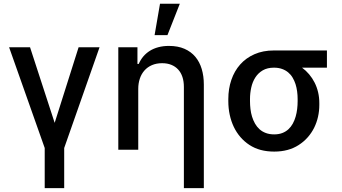

<svg xmlns="http://www.w3.org/2000/svg" viewBox="-20 -797 1820 1022"><path d="M28.4 -545.5H139.9L271 -143.1L398.4 -545.5H509.9L321.7 -9.2V204.5H218V-9.2Z M711.6 -545.5V-456.7H718.4Q728 -478.7 742.7 -496.3Q757.5 -513.8 777.7 -526.5Q797.9 -539.1 823.3 -545.8Q848.7 -552.6 879.3 -552.6Q926.8 -552.6 961.8 -537.3Q996.8 -522 1019.7 -494.7Q1042.6 -467.3 1053.8 -429.7Q1065 -392 1065 -346.9V204.5H958.8V-334.2Q958.8 -364 951 -387.4Q943.2 -410.9 928.3 -427Q913.4 -443.2 891.9 -451.9Q870.4 -460.6 843 -460.6Q812.5 -460.6 788.7 -450.3Q764.9 -440 748.8 -421.7Q732.6 -403.4 724.3 -378.4Q715.9 -353.3 715.9 -323.9V0H609.7V-545.5ZM802.9 -610.1 831.7 -777H937.1L871.4 -610.1Z M1195.3 -269.9Q1195.3 -324.6 1211.5 -371.8Q1227.6 -419 1258.5 -453.8Q1289.4 -488.6 1334.7 -508.5Q1380 -528.4 1438.2 -528.4H1720.2V-436.8H1587.7Q1608.7 -421.5 1625.7 -401.3Q1642.8 -381 1654.8 -357.1Q1666.9 -333.1 1673.3 -305.8Q1679.7 -278.4 1679.7 -248.6V-238.6Q1679.7 -206.3 1672.8 -175.4Q1665.8 -144.5 1652.2 -117Q1638.5 -89.5 1617.9 -66.1Q1597.3 -42.6 1569.6 -24.9Q1515.6 9.9 1439.6 9.9Q1400.9 9.9 1368.1 1.2Q1335.2 -7.5 1307.5 -25.6Q1280.5 -43.3 1259.6 -67.6Q1238.6 -92 1224.4 -121.8Q1210.2 -151.6 1202.8 -186.1Q1195.3 -220.5 1195.3 -258.5ZM1439.6 -81.7Q1464.1 -81.7 1482.8 -89Q1501.4 -96.2 1515.3 -109Q1529.1 -121.8 1538.5 -139Q1547.9 -156.2 1553.6 -176Q1559.3 -195.7 1561.8 -216.8Q1564.3 -237.9 1564.3 -258.5V-269.9Q1564.3 -290.1 1561.6 -310.4Q1558.9 -330.6 1553.1 -349.1Q1547.2 -367.5 1537.6 -383.7Q1528.1 -399.9 1514 -411.6Q1500 -423.3 1481.2 -430Q1462.4 -436.8 1438.2 -436.8Q1403.1 -436.8 1378.7 -422.6Q1354.4 -408.4 1339.3 -384.9Q1324.2 -361.5 1317.5 -331.5Q1310.7 -301.5 1310.7 -269.9V-258.5Q1310.7 -237.9 1313.2 -216.6Q1315.7 -195.3 1321.7 -175.8Q1327.8 -156.2 1337.5 -139Q1347.3 -121.8 1361.5 -109Q1375.7 -96.2 1395.1 -89Q1414.4 -81.7 1439.6 -81.7Z"/></svg>

Font: Inter P Medium
Style: Regular
Weight: 500
Designer: Rasmus Andersson
Foundry: rsms
Version: Version 3.018;git-588b23468